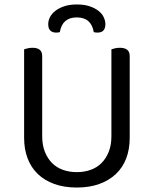

<svg xmlns="http://www.w3.org/2000/svg" viewBox="-20 -827 689 860"><path d="M561 -210Q561 -159 545.5 -118Q530 -77 499.5 -48Q469 -19 425 -3Q381 13 324 13Q267 13 223 -3Q179 -19 149 -48Q119 -77 103.5 -118Q88 -159 88 -210V-606Q93 -608 103.5 -610.5Q114 -613 126 -613Q169 -613 169 -576V-217Q169 -177 181 -147Q193 -117 213.5 -96.5Q234 -76 262.5 -66Q291 -56 324 -56Q357 -56 385.5 -66Q414 -76 434.5 -96.5Q455 -117 467 -147Q479 -177 479 -217V-606Q484 -608 494.5 -610.5Q505 -613 517 -613Q561 -613 561 -576ZM324 -749Q259 -749 248 -683Q244 -682 240 -681.5Q236 -681 231 -681Q215 -681 205.5 -690Q196 -699 196 -719Q196 -735 204 -750.5Q212 -766 228 -778.5Q244 -791 268 -799Q292 -807 324 -807Q357 -807 381 -799Q405 -791 421 -778.5Q437 -766 444.5 -750Q452 -734 452 -719Q452 -681 417 -681Q408 -681 400 -683Q389 -749 324 -749Z"/></svg>

Font: Baloo Thambi 2
Style: Regular
Weight: 400
Designer: Aadarsh Rajan and Ek Type
Foundry: Ek Type
Version: Version 1.640;hotconv 1.0.111;makeotfexe 2.5.65597; ttfautoh